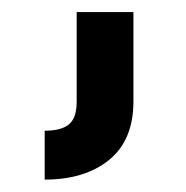

<svg xmlns="http://www.w3.org/2000/svg" viewBox="-20 -145 308 318"><path d="M107 -125H201V23Q201 87 160.8 119.8Q120.5 152.5 54 152.5V71.5Q81.5 71.5 94.2 61Q107 50.5 107 23Z"/></svg>

Font: Hepta Slab Medium
Style: Regular
Weight: 500
Designer: Michael LaGattuta
Foundry: Michael LaGattuta
Version: Version 1.102